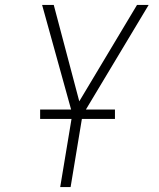

<svg xmlns="http://www.w3.org/2000/svg" viewBox="-20 -755 640 775"><path d="M223 0 272 -295 150 -735H197L300 -346L533 -735H580L313 -290L265 0ZM444 -275H142V-313H444Z"/></svg>

Font: Iosevka XLt Ex Obl
Style: Regular
Weight: 200
Width: 7
Italic angle: -9°
Monospace: yes
Designer: Belleve Invis
Foundry: Belleve Invis
Version: Version 32.5.0; ttfautohint (v1.8.4)